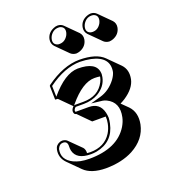

<svg xmlns="http://www.w3.org/2000/svg" viewBox="-127 -712 772 873"><g transform="rotate(-20 258.5 -276.0)"><path d="M327.1 -337.4Q269.5 -337.4 202.1 -256.8Q199.7 -253.9 197.8 -251.5Q200.7 -252.4 202.6 -252.9H242.7Q316.4 -252.9 345.7 -310.1Q351.1 -320.8 353 -330.1Q353.5 -333.5 354 -335.4Q340.8 -337.4 327.1 -337.4ZM195.8 -573.2Q202.1 -602.5 231.9 -614.7Q241.7 -619.1 251.5 -619.1Q267.6 -618.7 278.3 -608.4L335 -551.8Q348.1 -537.1 344.2 -516.6Q337.9 -486.3 307.1 -474.1Q297.4 -470.7 288.6 -470.2Q272.5 -471.2 261.7 -481L205.1 -537.6Q191.9 -552.7 195.8 -573.2ZM356 -573.2Q362.3 -603.5 393.1 -615.2Q402.8 -618.7 411.6 -619.1Q427.7 -618.7 438.5 -608.4L495.1 -551.8Q508.3 -537.1 504.4 -516.6Q498 -486.3 467.3 -474.1Q457.5 -470.7 448.7 -470.2Q432.6 -471.2 421.9 -481L365.2 -537.6Q352.1 -552.7 356 -573.2ZM315.9 -155.3H315.4H250.5L194.3 -211.9Q189.9 -212.4 187 -214.8Q181.6 -221.7 183.1 -231.9Q186 -242.2 194.3 -249.5L138.7 -305.2L126 -306.2L124.5 -373L127.9 -377Q212.9 -438.5 290.5 -439Q372.1 -438.5 407.7 -403.3L464.4 -346.7Q490.7 -318.8 481.9 -275.4Q473.1 -233.9 422.9 -200.7Q410.6 -192.9 399.4 -187.5L430.7 -156.7Q462.9 -122.6 452.1 -67.4Q438 0 369.1 37.1Q314.5 65.9 237.3 66.4Q166.5 65.9 132.3 32.2L75.7 -24.4Q48.3 -52.7 56.2 -90.8Q60.5 -111.3 82.5 -118.7Q87.9 -120.1 92.3 -120.1Q106.9 -119.1 114.7 -111.8L171.4 -55.7Q180.2 -45.4 179.2 -27.8Q187 -27.3 194.8 -26.9Q264.2 -26.9 296.9 -78.6Q308.6 -97.7 313.5 -121.1Q317.4 -139.2 315.9 -155.3ZM365.7 -570.8Q360.4 -546.4 381.3 -538.6Q386.7 -537.1 392.1 -537.1Q418 -537.1 433.1 -562.5Q436.5 -569.3 438 -575.2Q443.4 -599.6 422.4 -607.4Q417 -608.9 411.6 -608.9Q385.7 -608.9 370.6 -583.5Q367.2 -576.7 365.7 -570.8ZM205.6 -570.8Q200.2 -546.4 221.2 -538.6Q226.1 -536.6 231.9 -537.1Q257.8 -537.1 272.9 -562.5Q276.4 -569.3 277.8 -575.2Q283.2 -599.6 262.2 -607.4Q257.3 -609.4 251.5 -608.9Q225.6 -608.9 210.4 -583.5Q207 -576.7 205.6 -570.8ZM270.5 -403.8Q359.4 -403.8 364.3 -349.1Q364.3 -345.2 364.7 -342.8Q364.3 -335 362.8 -328.1Q354 -285.6 312 -260.7Q281.7 -243.7 242.7 -243.2H203.1Q196.3 -239.3 192.9 -230Q192.4 -225.1 194.3 -222.2H258.3Q310.5 -222.2 323.2 -171.4Q326.2 -158.7 326.7 -146Q326.2 -132.3 323.2 -119.1Q305.7 -35.6 222.2 -19.5Q208 -17.1 194.8 -17.1Q125.5 -17.1 114.3 -64Q112.3 -73.7 112.8 -84Q114.3 -109.9 92.3 -109.9Q75.7 -109.9 67.9 -93.3Q66.9 -90.3 65.9 -88.9Q55.2 -39.6 106.4 -14.6Q121.1 -7.8 138.7 -3.9Q158.7 0 180.7 0Q316.9 0 369.1 -85Q381.3 -105.5 385.7 -126Q400.4 -194.8 345.7 -221.7Q336.4 -226.1 328.1 -227.5Q325.7 -228 324.2 -228L273.9 -233.9L322.8 -247.6Q368.2 -260.3 399.9 -302.2Q412.1 -319.3 416 -334Q429.2 -404.8 342.3 -423.8Q317.4 -428.7 290.5 -429.2Q215.8 -428.7 134.3 -369.1L135.7 -316.9Q207.5 -402.8 270.5 -403.8Z"/></g></svg>

Font: Linux Biolinum Shadow O
Style: Italic
Weight: 400
Italic angle: -12°
Designer: Philipp H. Poll
Foundry: Philipp H. Poll
Version: Version 0.6.2